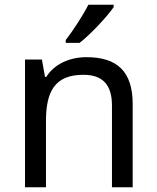

<svg xmlns="http://www.w3.org/2000/svg" viewBox="-20 -786 658 806"><path d="M457 -756V-766H351C328 -721 285 -655 256 -618V-606H314C361 -642 432 -719 457 -756ZM343 -546C275 -546 209 -519 174 -463H169L156 -536H85V0H173V-278C173 -403 211 -472 330 -472C412 -472 450 -429 450 -343V0H537V-349C537 -487 471 -546 343 -546Z"/></svg>

Font: Noto Sans Sinhala UI
Style: Regular
Weight: 400
Designer: Jelle Bosma - Monotype Design Team
Foundry: Monotype Imaging Inc.
Version: Version 2.006